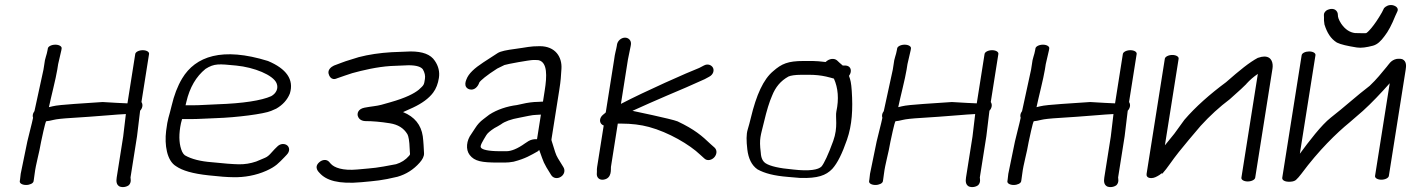

<svg xmlns="http://www.w3.org/2000/svg" viewBox="-20 -708 5622 765"><path d="M200.5 -530C185.4 -530 171.9 -523.2 170.6 -515L169.6 -509C166.4 -488.6 158.7 -476 156.5 -451.6L153.2 -430.6L117.3 -265.3C115.1 -262.3 111.6 -256.3 110.8 -251C110.1 -246.7 110 -244.1 111.7 -238.6C108.1 -219.4 92.8 -162.6 88.9 -144.3L62.3 -14.7L62.3 -14C61.4 -4.4 60.6 2.7 59.9 7L58.8 14C57.5 22.5 68.9 29 83.9 29C98.9 29 112.5 22.5 113.8 14L114.9 7C115.8 1.3 116.8 -6.1 118 -15.4C122.9 -55.8 136.3 -97.3 143.6 -142.5C145.1 -148.8 160.4 -224.8 164.4 -225C171.8 -225.5 181.2 -227.3 194 -230.5C204.9 -233.2 228.3 -236 268 -238.3C308.5 -240.7 358.2 -244.3 417.2 -249.1C437.6 -251.2 460.6 -252.3 481.5 -253.6L470.8 -163.8L445 -1C442.6 14.3 443.4 28 456.3 35C469 40 484.7 36.8 493.7 29.5C505.1 17.3 499.6 1.7 500 -1L526 -165.2L538.3 -266.9C546.9 -275.9 551.2 -290.2 543.6 -301.5L573.9 -493C575.2 -501.2 563.9 -508 548.8 -508C533.8 -508 520.2 -501.2 518.9 -493L487.8 -296.2C459.4 -297.5 440.9 -298.1 388.7 -301.5C324.7 -296.4 217.5 -291.9 189 -284.4C183.2 -282.9 180.3 -282.1 174.9 -281C183.1 -320.6 202.4 -394.1 208.3 -431L211.7 -452.6L224.4 -507.6L225.6 -515C226.9 -523.2 215.5 -530 200.5 -530Z M722.4 -301.6C735.9 -359.9 761.5 -403.1 798.9 -433.5C834.1 -455.8 852.4 -453.4 920.9 -446.8C993.3 -439.8 1068 -409 1081.8 -376.8C1090.9 -355.5 1079.7 -335.3 1060.5 -324.8C1021.9 -307.5 948 -295.9 846.2 -292.5C804.5 -291.1 778.4 -288.5 747.8 -288.5L719.3 -288.5C719.8 -290.8 721.3 -296.7 722.4 -301.6ZM739.1 -233.5C772.9 -233.5 801 -236 841.7 -237.3C922.7 -239.9 1032.1 -254 1060.1 -266.1L1080.2 -274.9L1081 -275.3C1106.3 -289.9 1124.7 -310.1 1134.6 -334.7L1134.8 -335.2L1135 -335.7C1152.1 -391.1 1120.9 -434.3 1047.7 -465C865.8 -521.5 759 -484 705.8 -395.5C687.1 -364.4 673.4 -327.7 664 -287.5C652.5 -238.4 648.5 -239.7 641.9 -186.5C635.1 -130.8 644.7 -67.7 681.4 -45.8C706.5 -28.4 747 -16.1 812.5 -9.2C855.1 -4.5 885.6 -2.1 908.9 -2C952.5 -0.7 1000.4 -9.3 1040.9 -27.5C1079.8 -44.9 1090.3 -58.4 1113.3 -81.7L1122.6 -91.6C1135.9 -105.4 1133.9 -121 1124.1 -128.9C1115.2 -135.9 1098.4 -137.4 1085.5 -124.8L1074.5 -114L1074.1 -113.6C1041 -76.3 1048.4 -85.4 1000.8 -64.5C977.4 -56.5 954.6 -53 931.6 -53.4C906.7 -53.9 871.2 -56.6 823.4 -61.7C780.5 -64.9 743.2 -73.7 716.5 -89.3C712.9 -92.1 708.6 -97.2 705.8 -103.3C694.6 -128.6 691.7 -161.3 698.1 -201.7C699.7 -212 701.9 -221.6 705.4 -233.5Z M1664.8 -431.7C1672.3 -418.9 1675.1 -405.9 1673.1 -393.6C1669.3 -369.3 1669.7 -369.8 1648.7 -350.6C1630.6 -335.8 1597.7 -318.2 1534.3 -300.3C1523 -297.1 1511.3 -293.8 1499.2 -290.4C1481.6 -285.5 1457 -283.8 1432.3 -279C1405.4 -273.7 1402.8 -255 1405.7 -245.6C1408.2 -237.6 1415.6 -226.8 1434.1 -225.6L1435 -225.5H1435.9C1464.1 -225.5 1496.5 -222.7 1533 -216.9C1565.7 -211.7 1588.4 -197.8 1603.2 -173.4C1607.4 -166.5 1611.4 -146.7 1612.3 -115.5C1612.9 -93.3 1616.1 -93.9 1610.2 -87.6L1609.9 -87.3L1609.7 -87C1596 -71.1 1578.7 -60 1558.1 -53.8C1472.6 -37.4 1478.8 -39.7 1403.9 -32.7C1345.2 -27.2 1311.6 -40.2 1297.9 -55.6L1291.2 -63.2C1281.5 -74 1264.9 -72.6 1252.6 -62C1228.4 -41.3 1250.6 -22 1253.4 -18.8C1279.9 10.9 1328.7 26.4 1420.8 17.9C1478 12.5 1500.5 11.4 1563.6 -3.7C1598.1 -13.5 1628 -32.5 1652.1 -59.9C1662.9 -72.1 1670.1 -84.7 1669.5 -97.4C1668.3 -118.9 1667.6 -141.3 1664.5 -165.2C1657.7 -210.7 1632 -242.6 1585.9 -261.4C1596.9 -266 1610.5 -272.2 1625.6 -279.3C1661.3 -296.1 1688.5 -315.7 1705.8 -338.9C1717.8 -354.9 1725.1 -374.5 1728.7 -397.3C1732.6 -421.7 1726.9 -444.6 1712.8 -465.3C1696 -491.5 1663.3 -503 1616.3 -503H1615.8L1540 -500C1493.3 -497.2 1448.9 -490.7 1409.2 -480.3C1397.4 -476.4 1385.9 -472.7 1374.5 -469.5C1349.6 -462.3 1334.1 -455.1 1311.8 -447.2L1311.1 -447L1310.5 -446.7C1299 -441.4 1286 -430.1 1289 -415.3C1290.4 -408.6 1298.6 -384.5 1323.3 -396.1L1354.1 -406.8C1363.3 -410.1 1372.9 -413.3 1383.6 -416.6C1425.3 -428 1481.7 -441.5 1536.7 -445L1608.2 -448C1640.7 -447.8 1657.5 -441.5 1664.8 -431.7Z M2086.5 -146.3 2086.1 -146.1 2072.9 -137.5 2072.4 -137.2C2040.6 -114.2 2015.7 -105.5 1998 -105.5H1972.8C1922.8 -105.5 1901.7 -112.4 1896.8 -119.2L1896.6 -119.5L1896.3 -119.8C1890.9 -126.2 1903.5 -145.8 1917.4 -169.1C1922.2 -177.2 1932.5 -186.3 1950 -197.6C1957.5 -201.5 1968.1 -207.4 1975.5 -212.2L1976.1 -212.6L1976.7 -213C1990.9 -223.7 2015.2 -233.1 2051.4 -239.4C2073.7 -243.2 2099 -250.5 2119 -250.5H2119.7L2135.2 -251.4L2119.7 -153.3C2109.1 -154.3 2096.4 -152.1 2086.5 -146.3ZM2129.8 -106.7C2147.1 -59.7 2143.3 -62.4 2175.8 -11C2184.3 3.3 2202.1 5 2215.1 -3.9C2228 -12.2 2233.2 -28.7 2224.7 -42.2C2214.6 -58.4 2212.4 -62.7 2203.1 -77.3C2194 -91.7 2189 -111.8 2182.8 -131.5L2177.8 -147.3C2177.1 -149.3 2177 -151.2 2177.3 -153.3L2208.3 -348.9C2214.8 -389.9 2214.8 -401.4 2217 -433.7C2220.1 -480.6 2193.1 -524 2130.8 -524C2090.3 -524 2081.1 -519.5 2032.4 -513.1C1998.9 -508.7 1975.4 -504.2 1963.2 -496.7C1944.7 -484.9 1925.1 -471.9 1906 -459.6C1870.4 -436.2 1846.8 -414.9 1838.3 -391.4C1834.4 -382 1831.5 -370.3 1837.4 -361.2C1840.6 -356.2 1845.8 -353.3 1851.2 -351.9C1869.7 -347 1884.3 -362.3 1889.7 -379.3C1894.4 -387 1918.1 -407.6 1961.1 -434.8C1973.6 -441 1982.2 -445.1 1989.8 -448.9C2000.3 -452.7 2090.1 -469 2105.3 -469C2116.7 -469 2125.3 -468.6 2126.6 -468.1L2127.3 -467.9C2161.1 -458.3 2159.7 -406.1 2150.3 -347.1L2143.4 -303.1C2143.4 -303.1 2140.7 -303 2139.7 -303L2123.6 -302.1C2104.6 -302 2081.2 -299 2059.8 -293.8L2039.5 -289.4C2000.2 -284.5 1960.5 -271.4 1929.5 -251.2C1924.5 -247.1 1916.4 -240.9 1905.5 -232.8C1892.9 -223.4 1882.3 -211.8 1873.9 -198.4C1866.5 -186.5 1861.1 -178.3 1858.3 -174.7C1838.3 -148.4 1834.5 -112.1 1851.5 -90.4C1870.9 -65.4 1899.3 -60.3 1964.2 -60.3H1991.5C2002.3 -60.3 2013.5 -61.4 2025.4 -63.6L2026.3 -63.7L2027.3 -64C2073.6 -76 2095.6 -90 2122.5 -105L2123.1 -105.5L2128.4 -110.4C2128.9 -109.1 2129.3 -107.9 2129.8 -106.7Z M2438.4 -530.5 2437.5 -524.5C2435.2 -509.8 2429.9 -495.8 2426.9 -470.2L2393.6 -260.2C2393.3 -259.9 2392.3 -258.9 2391.1 -257.7C2388.2 -255.3 2386 -253.5 2382.4 -250.5C2369.3 -239.8 2367.5 -223.6 2375.8 -214.3C2378.4 -211.5 2380.5 -209.9 2385.4 -208L2359.2 -42.8C2358.2 -36.8 2358 -31.8 2358.3 -24L2357.9 -16.4C2356.7 -1 2367.9 10.4 2384.7 7.8C2419.9 2.7 2413 -35.6 2414.2 -42.7L2441.5 -215.5H2456.5C2495.3 -215.5 2533.3 -211 2565.9 -202.1C2643.6 -181.1 2727.5 -132.1 2770.1 -91.3L2786.7 -76.3C2798.3 -65.3 2815.7 -70.5 2825.2 -80.4C2835.1 -90.6 2839.4 -108.1 2827.3 -119.7L2811.5 -133.7C2776.9 -166.7 2748 -192 2679.7 -224.4C2656.6 -233.9 2500 -266.4 2500 -266.4C2537.1 -282.9 2595.9 -309.9 2634.8 -326C2681.6 -345.4 2748.5 -374.5 2787.8 -392.6L2788 -392.7L2805.7 -402.3C2822.4 -411 2826.2 -427.6 2820.7 -438.1C2815.5 -448 2801.1 -455.7 2784.9 -447.2L2765.9 -437.3C2722.5 -420.6 2548.1 -343.4 2454 -294.1L2482 -471.3L2492.8 -524.3L2493.8 -530.5C2496.2 -545.5 2485.3 -558 2470.3 -558C2455.2 -558 2440.8 -545.5 2438.4 -530.5Z M3312.4 -263.8C3307.6 -241.5 3320 -202 3299.9 -146.4C3280.1 -91.5 3263.3 -56.8 3253.4 -44.8C3240.8 -31.6 3205.1 -25 3139.5 -32.7L3138.8 -32.8L3138 -32.9C3086.1 -37.3 3048.8 -45.7 3030.8 -57.3C3019.3 -64.9 3012.4 -77.9 3011.3 -99.1L3011.2 -99.5L3011.2 -99.9C3003.9 -157.4 3011.1 -167 3023.9 -221.5C3034.8 -267.8 3045.5 -302.3 3056.1 -326.3C3069.9 -361.2 3090.3 -385.8 3121.7 -403.2C3130.3 -406.9 3147.3 -410 3173 -410H3204.2C3227.7 -410 3250.4 -407.7 3271.4 -403C3282.5 -400 3295.6 -397.3 3302.6 -394.8C3319.3 -357.6 3323.1 -313.7 3312.4 -263.8ZM3060.6 -424.4C3021.8 -392.4 2993.5 -329.8 2971.7 -238.7C2967.8 -222.5 2963.6 -206.7 2959 -191.5C2953.4 -173 2953.5 -147.2 2957.6 -112.5C2961.9 -76.7 2974.7 -49.6 2997.7 -33.5L2998.2 -33.1L2998.7 -32.9C3026.5 -17.6 3063.5 -7.6 3120 -3.1L3168.1 1L3168.5 1C3238.2 3 3270.7 -8.8 3296.1 -35.1C3317.4 -58.8 3335.8 -96.9 3354.7 -151.3C3375.3 -210.5 3378.5 -273.4 3373.7 -345.9C3371.5 -378.3 3368.7 -389.4 3362.7 -405.7C3365.1 -408.6 3368.7 -415.6 3369.6 -421C3370.7 -427.7 3369.9 -435.2 3364.7 -440.5C3359.9 -445.4 3352.9 -447 3346.2 -447H3337.7C3335.4 -448.9 3330.7 -452.9 3324.8 -458.2L3315.1 -467.3C3303.8 -477 3284 -475.1 3269.5 -460.9C3248.8 -463.4 3230.9 -465 3218.2 -465L3181.7 -465C3119.4 -465 3094.3 -454 3060.6 -424.4Z M3584.5 -530C3569.4 -530 3555.9 -523.2 3554.6 -515L3553.6 -509C3550.4 -488.6 3542.7 -476 3540.5 -451.6L3537.2 -430.6L3501.3 -265.3C3499.1 -262.3 3495.6 -256.3 3494.8 -251C3494.1 -246.7 3494 -244.1 3495.7 -238.6C3492.1 -219.4 3476.8 -162.6 3472.9 -144.3L3446.3 -14.7L3446.3 -14C3445.4 -4.4 3444.6 2.7 3443.9 7L3442.8 14C3441.5 22.5 3452.9 29 3467.9 29C3482.9 29 3496.5 22.5 3497.8 14L3498.9 7C3499.8 1.3 3500.8 -6.1 3502 -15.4C3506.9 -55.8 3520.3 -97.3 3527.6 -142.5C3529.1 -148.8 3544.4 -224.8 3548.4 -225C3555.8 -225.5 3565.2 -227.3 3578 -230.5C3588.9 -233.2 3612.3 -236 3652 -238.3C3692.5 -240.7 3742.2 -244.3 3801.2 -249.1C3821.6 -251.2 3844.6 -252.3 3865.5 -253.6L3854.8 -163.8L3829 -1C3826.6 14.3 3827.4 28 3840.3 35C3853 40 3868.7 36.8 3877.7 29.5C3889.1 17.3 3883.6 1.7 3884 -1L3910 -165.2L3922.3 -266.9C3930.9 -275.9 3935.2 -290.2 3927.6 -301.5L3957.9 -493C3959.2 -501.2 3947.9 -508 3932.8 -508C3917.8 -508 3904.2 -501.2 3902.9 -493L3871.8 -296.2C3843.4 -297.5 3824.9 -298.1 3772.7 -301.5C3708.7 -296.4 3601.5 -291.9 3573 -284.4C3567.2 -282.9 3564.3 -282.1 3558.9 -281C3567.1 -320.6 3586.4 -394.1 3592.3 -431L3595.7 -452.6L3608.4 -507.6L3609.6 -515C3610.9 -523.2 3599.5 -530 3584.5 -530Z M4135.5 -530C4120.4 -530 4106.9 -523.2 4105.6 -515L4104.6 -509C4101.4 -488.6 4093.7 -476 4091.5 -451.6L4088.2 -430.6L4052.3 -265.3C4050.1 -262.3 4046.6 -256.3 4045.8 -251C4045.1 -246.7 4045 -244.1 4046.7 -238.6C4043.1 -219.4 4027.8 -162.6 4023.9 -144.3L3997.3 -14.7L3997.3 -14C3996.4 -4.4 3995.6 2.7 3994.9 7L3993.8 14C3992.5 22.5 4003.9 29 4018.9 29C4033.9 29 4047.5 22.5 4048.8 14L4049.9 7C4050.8 1.3 4051.8 -6.1 4053 -15.4C4057.9 -55.8 4071.3 -97.3 4078.6 -142.5C4080.1 -148.8 4095.4 -224.8 4099.4 -225C4106.8 -225.5 4116.2 -227.3 4129 -230.5C4139.9 -233.2 4163.3 -236 4203 -238.3C4243.5 -240.7 4293.2 -244.3 4352.2 -249.1C4372.6 -251.2 4395.6 -252.3 4416.5 -253.6L4405.8 -163.8L4380 -1C4377.6 14.3 4378.4 28 4391.3 35C4404 40 4419.7 36.8 4428.7 29.5C4440.1 17.3 4434.6 1.7 4435 -1L4461 -165.2L4473.3 -266.9C4481.9 -275.9 4486.2 -290.2 4478.6 -301.5L4508.9 -493C4510.2 -501.2 4498.9 -508 4483.8 -508C4468.8 -508 4455.2 -501.2 4453.9 -493L4422.8 -296.2C4394.4 -297.5 4375.9 -298.1 4323.7 -301.5C4259.7 -296.4 4152.5 -291.9 4124 -284.4C4118.2 -282.9 4115.3 -282.1 4109.9 -281C4118.1 -320.6 4137.4 -394.1 4143.3 -431L4146.7 -452.6L4159.4 -507.6L4160.6 -515C4161.9 -523.2 4150.5 -530 4135.5 -530Z M4621.1 -474 4548.4 -15C4547.3 -8.5 4549.9 1.9 4567.9 1.6C4578.9 1.3 4588.7 -4 4599.9 -11C4602.3 -13.1 4604.5 -14.8 4606.5 -16C4606.5 -16 4609.6 -17.6 4609.6 -17.6C4609.6 -17.6 4611.1 -16 4611.1 -16C4621.3 -27.5 4631.4 -40.5 4641.5 -55C4663.6 -86.5 4689.2 -118.3 4717.3 -151.6L4763.9 -206.6C4800.2 -246.5 4839 -281.9 4879.8 -312.6C4918.7 -346.7 4939.1 -366.3 4945.6 -373.1L4945.8 -373.4L4946.1 -374.1C4960.2 -389.4 4973.9 -401.4 4991.7 -413.6L4926.2 0C4924.9 8.2 4936.3 15 4951.3 15C4966.4 15 4979.9 8.2 4981.2 0L5050.1 -435C5053.1 -454 5048.7 -482.7 5017.4 -482.7C5010.1 -482.7 5002.6 -481 4993.8 -478C4993.8 -478 4993.1 -477.7 4993.1 -477.7C4993.1 -477.7 4992.6 -478 4992.6 -478C4957.3 -459.2 4919.6 -428.2 4865.2 -380.6C4800.7 -332.8 4743.4 -282.3 4699 -230.5L4659.1 -175.5C4645.7 -159.3 4633.6 -144.4 4621.4 -129L4676.1 -474C4677.4 -482.2 4666 -489 4651 -489C4635.9 -489 4622.4 -482.2 4621.1 -474Z M5486 -658.5C5454.6 -603.2 5428.4 -577.5 5422.9 -575.9C5421.3 -575.7 5405.1 -575.3 5378.9 -576.3C5358.8 -578.8 5340 -589.9 5323.6 -614C5313.9 -628.9 5310.2 -640.7 5310.6 -648.4C5310.6 -656.7 5307.4 -664.3 5299.3 -669.4C5286.6 -676.2 5271 -670.5 5264.5 -665.9C5259 -661.2 5254.5 -655.5 5254.9 -648.3L5255.3 -638.7C5254.8 -631.1 5255.2 -620.9 5256.9 -612.7L5256.9 -611.3L5257.1 -610.8C5267.1 -578 5282.2 -553.4 5306.8 -538.3C5322.5 -530.6 5348.1 -524.9 5385.9 -518.8C5403.8 -516 5425 -519.3 5450.6 -526C5468.6 -531.1 5482 -544.5 5496.1 -563.6C5511.2 -582.5 5525.5 -609.9 5539.2 -644.2L5546.6 -660.3C5554.6 -673.8 5543.7 -684.4 5527.9 -687.5C5513 -689.8 5501.3 -682.9 5494.9 -676L5494.5 -675.5ZM5166.3 -488 5089 0C5087.6 8.6 5097.1 15.4 5112.6 16C5123 16.4 5135 15.7 5143.1 9.4C5149.9 3.1 5157.1 -4.9 5164.8 -15.1C5235.2 -110.1 5305.9 -178.2 5356.6 -219.7C5376.6 -236.5 5394.4 -251.9 5410.2 -266.1C5444.5 -297 5482.3 -337 5517.2 -376.4L5458.7 -7C5457.4 1.2 5468.8 8 5483.8 8C5498.9 8 5512.4 1.2 5513.7 -7L5580.7 -430C5583 -444.3 5585 -463.8 5567.6 -472.1C5561.4 -474 5553.7 -474.4 5545.9 -473.5C5521 -469 5512.3 -449.3 5505.3 -442C5485 -417.7 5465.8 -392.7 5437.3 -366C5386.5 -327.4 5334.7 -279.8 5282.6 -239.5C5244.5 -209.6 5195.4 -144.7 5159.1 -95.5L5221.3 -488C5222.7 -496.5 5211.2 -503 5196.2 -503C5181.2 -503 5167.6 -496.5 5166.3 -488Z"/></svg>

Font: MewTooHand
Style: BdWideIta
Weight: 400
Designer: Mew Too, Robert Jablonski
Version: Version 0.77